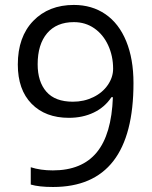

<svg xmlns="http://www.w3.org/2000/svg" viewBox="-20 -744 612 774"><path d="M518.1 -409.2Q518.1 9.8 193.8 9.8Q137.2 9.8 104 0V-69.8Q143.1 -57.1 192.9 -57.1Q310.1 -57.1 369.9 -129.6Q429.7 -202.1 435.1 -352.1H429.2Q402.3 -311.5 357.9 -290.3Q313.5 -269 257.8 -269Q163.1 -269 107.4 -325.7Q51.8 -382.3 51.8 -483.9Q51.8 -595.2 114 -659.7Q176.3 -724.1 277.8 -724.1Q350.6 -724.1 405 -686.8Q459.5 -649.4 488.8 -577.9Q518.1 -506.3 518.1 -409.2ZM277.8 -654.8Q208 -654.8 169.9 -609.9Q131.8 -564.9 131.8 -484.9Q131.8 -414.6 167 -374.3Q202.1 -334 273.9 -334Q318.4 -334 355.7 -352.1Q393.1 -370.1 414.6 -401.4Q436 -432.6 436 -466.8Q436 -518.1 416 -561.5Q396 -605 360.1 -629.9Q324.2 -654.8 277.8 -654.8Z"/></svg>

Font: f05544669
Style: Regular
Weight: 400
Foundry: Ascender Corporation
Version: Version 1.10